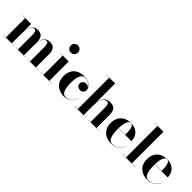

<svg xmlns="http://www.w3.org/2000/svg" viewBox="240 -1979 3209 3209"><g transform="rotate(45 1844.0 -375.0)"><path d="M21.5 -3.5H87V-456.5H21.5V-460H226.5V-289Q231 -332.5 245.2 -374.2Q259.5 -416 290.8 -443Q322 -470 377.5 -470Q453 -470 482.2 -427.2Q511.5 -384.5 511.5 -319V-290Q516 -333.5 530.2 -375Q544.5 -416.5 575.8 -443.2Q607 -470 662 -470Q737.5 -470 767 -427.2Q796.5 -384.5 796.5 -319V-3.5H861.5V0H609V-3.5H656.5V-317Q656.5 -380 648 -411.2Q639.5 -442.5 612 -442.5Q582.5 -442.5 563 -422.2Q543.5 -402 532.2 -369.2Q521 -336.5 516.2 -298Q511.5 -259.5 511.5 -223V-3.5H559.5V0H324V-3.5H372V-317Q372 -380 363.2 -411.2Q354.5 -442.5 327 -442.5Q297.5 -442.5 278 -422.2Q258.5 -402 247.2 -369.2Q236 -336.5 231.2 -298Q226.5 -259.5 226.5 -223V-3.5H274V0H21.5Z M949.5 -675Q949.5 -711 974 -735.5Q998.5 -760 1034.5 -760Q1070.5 -760 1095 -735.5Q1119.5 -711 1119.5 -675Q1119.5 -639 1095 -614.5Q1070.5 -590 1034.5 -590Q998.5 -590 974 -614.5Q949.5 -639 949.5 -675ZM909 -3.5H974V-456.5H909V-460H1114V-3.5H1179.5V0H909Z M1667.5 -142.5Q1648 -75 1600.5 -32.5Q1553 10 1468 10Q1400 10 1344.8 -16.2Q1289.5 -42.5 1257.2 -95.8Q1225 -149 1225 -230Q1225 -301.5 1253.5 -355.5Q1282 -409.5 1336.8 -439.8Q1391.5 -470 1469.5 -470Q1528 -470 1572 -451.5Q1616 -433 1640.5 -402Q1665 -371 1665 -332.5Q1665 -296 1641.5 -275Q1618 -254 1586 -254Q1557.5 -254 1530.8 -273Q1504 -292 1504 -331.5Q1504 -367 1528.8 -386.8Q1553.5 -406.5 1586 -406.5Q1607 -406.5 1625.2 -397.2Q1643.5 -388 1654 -370.5Q1642.5 -399.5 1617.8 -419.8Q1593 -440 1561.5 -451Q1530 -462 1500 -462Q1463 -462 1441.2 -439.5Q1419.5 -417 1408.2 -381.2Q1397 -345.5 1393.5 -305.5Q1390 -265.5 1390 -230Q1390 -173 1398.8 -120.8Q1407.5 -68.5 1431.8 -35.2Q1456 -2 1502 -2Q1563.5 -2 1604.2 -40.8Q1645 -79.5 1664 -142.5Z M1718.5 -3.5H1784V-746.5H1718.5V-750H1923.5V-287Q1928.5 -331 1944 -373.2Q1959.5 -415.5 1993.2 -442.8Q2027 -470 2086.5 -470Q2142.5 -470 2173.5 -450.5Q2204.5 -431 2216.5 -396.8Q2228.5 -362.5 2228.5 -319V-3.5H2294V0H2038.5V-3.5H2088.5V-317Q2088.5 -380 2080 -411.2Q2071.5 -442.5 2040.5 -442.5Q2004 -442.5 1981 -421.2Q1958 -400 1945.5 -366.5Q1933 -333 1928.2 -295Q1923.5 -257 1923.5 -223V-3.5H1974V0H1718.5Z M2799 -142.5Q2779.5 -77.5 2726 -33.8Q2672.5 10 2582 10Q2511.5 10 2456 -17.8Q2400.5 -45.5 2368.5 -99Q2336.5 -152.5 2336.5 -230Q2336.5 -307.5 2367.8 -361Q2399 -414.5 2453.5 -442.2Q2508 -470 2578.5 -470Q2653 -470 2701.5 -440.2Q2750 -410.5 2773.8 -362.5Q2797.5 -314.5 2797.5 -260H2491.5Q2491.5 -250 2491.5 -240Q2491.5 -175.5 2500.5 -120.5Q2509.5 -65.5 2534.2 -31.8Q2559 2 2606 2Q2677 2 2726.8 -39.2Q2776.5 -80.5 2795.5 -142.5ZM2578.5 -466.5Q2546.5 -466.5 2528 -437.8Q2509.5 -409 2501.2 -362.8Q2493 -316.5 2491.5 -263.5H2649Q2649 -296.5 2647 -331.8Q2645 -367 2638 -397.8Q2631 -428.5 2616.8 -447.5Q2602.5 -466.5 2578.5 -466.5Z M2839.5 -3.5H2925V-746.5H2839.5V-750H3064.5V-3.5H3150V0H2839.5Z M3655 -142.5Q3635.5 -77.5 3582 -33.8Q3528.5 10 3438 10Q3367.5 10 3312 -17.8Q3256.5 -45.5 3224.5 -99Q3192.5 -152.5 3192.5 -230Q3192.5 -307.5 3223.8 -361Q3255 -414.5 3309.5 -442.2Q3364 -470 3434.5 -470Q3509 -470 3557.5 -440.2Q3606 -410.5 3629.8 -362.5Q3653.5 -314.5 3653.5 -260H3347.5Q3347.5 -250 3347.5 -240Q3347.5 -175.5 3356.5 -120.5Q3365.5 -65.5 3390.2 -31.8Q3415 2 3462 2Q3533 2 3582.8 -39.2Q3632.5 -80.5 3651.5 -142.5ZM3434.5 -466.5Q3402.5 -466.5 3384 -437.8Q3365.5 -409 3357.2 -362.8Q3349 -316.5 3347.5 -263.5H3505Q3505 -296.5 3503 -331.8Q3501 -367 3494 -397.8Q3487 -428.5 3472.8 -447.5Q3458.5 -466.5 3434.5 -466.5Z"/></g></svg>

Font: Bodoni* 48pt
Style: Bold
Weight: 700
Version: Version 2.3